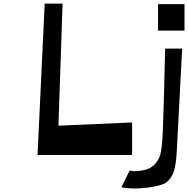

<svg xmlns="http://www.w3.org/2000/svg" viewBox="-20 -867 1052 1074"><path d="M190 0 230 -847H330L307 -164L719 -182V0ZM864 -696V-844H1012V-696ZM876 0Q879 -10 881 -22Q883 -34 885 -53Q887 -72 888.5 -90.5Q890 -109 891 -140.5Q892 -172 893 -200Q894 -228 895.5 -276Q897 -324 898 -364Q899 -404 900.5 -471Q902 -538 904 -595H999L969 -24Q965 55 952 93Q939 131 912 152Q886 172 805 182.5Q724 193 659 181L705 87Q723 92 749 90Q775 88 799 81Q823 74 844.5 53Q866 32 876 0Z"/></svg>

Font: OpenDyslexic
Style: Regular
Weight: 400
Designer: Abbie Gonzalez
Version: Version 0.920;hotconv 1.0.109;makeotfexe 2.5.65596